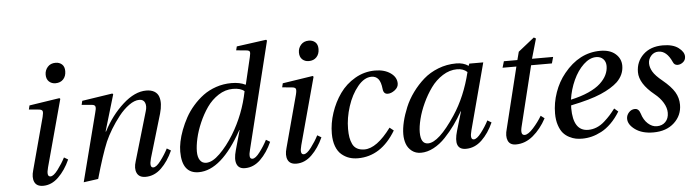

<svg xmlns="http://www.w3.org/2000/svg" viewBox="-47 -939 4159 1149"><g transform="rotate(-5 2032.5 -365.0)"><path d="M244.1 -648.9Q244.1 -675.3 261.5 -695.1Q278.8 -714.8 309.1 -714.8Q332 -714.8 347.4 -701.2Q362.8 -687.5 362.8 -660.2Q362.8 -629.9 345.5 -611.3Q328.1 -592.8 298.8 -592.8Q275.4 -592.8 259.8 -607.4Q244.1 -622.1 244.1 -648.9ZM120.1 -85.9 204.1 -398.9Q210.9 -425.3 207 -434.3Q203.1 -443.4 183.1 -444.8L126 -450.2L131.8 -474.1L314 -502L318.8 -497.1L210 -95.2Q194.8 -40 220.2 -40Q238.8 -40 265.1 -75Q291.5 -109.9 310.1 -146L334 -131.8Q305.7 -68.8 263.9 -28.3Q222.2 12.2 171.9 12.2Q132.8 12.2 120.1 -15.4Q107.4 -43 120.1 -85.9Z M415 12.2 520 -397Q527.3 -420.9 524.7 -432.1Q522 -443.4 504.9 -444.8L442.9 -450.2L448.7 -474.1L631.8 -502L636.7 -497.1L571.8 -278.8H574.7Q622.6 -372.1 694.3 -437Q766.1 -502 835 -502Q864.7 -502 883.8 -490.5Q902.8 -479 909.9 -458.7Q917 -438.5 915.8 -413.1Q914.6 -387.7 905.8 -356.9L828.1 -95.2Q813 -40 837.9 -40Q856.4 -40 882.8 -75Q909.2 -109.9 927.7 -146L951.7 -131.8Q923.3 -68.4 881.6 -28.1Q839.8 12.2 787.1 12.2Q748 12.2 735.1 -15.9Q722.2 -43.9 735.8 -85.9L821.8 -378.9Q831.1 -408.2 822.8 -429.2Q814.5 -450.2 789.1 -450.2Q760.3 -450.2 727.1 -426.3Q693.8 -402.3 665 -365.7Q636.2 -329.1 613 -290.8Q589.8 -252.4 574.7 -217.8Q543 -141.6 502.9 0Z M1006.3 -120.1Q1006.3 -147 1012.9 -179.4Q1019.5 -211.9 1033.4 -248.8Q1047.4 -285.6 1066.9 -321.3Q1086.4 -356.9 1115 -389.6Q1143.6 -422.4 1177.2 -447.3Q1210.9 -472.2 1254.6 -487.1Q1298.3 -502 1346.7 -502Q1397.5 -502 1430.7 -484.9L1432.6 -486.8L1470.7 -647.9Q1476.6 -671.9 1473.4 -679.7Q1470.2 -687.5 1452.6 -689L1392.6 -694.8L1398.4 -717.8L1576.7 -742.2L1581.5 -736.8L1423.3 -95.2Q1416.5 -71.3 1418 -55.7Q1419.4 -40 1433.6 -40Q1452.1 -40 1478.5 -75Q1504.9 -109.9 1523.4 -146L1547.4 -131.8Q1519 -68.4 1477.5 -28.1Q1436 12.2 1384.8 12.2Q1347.2 12.7 1335.2 -16.6Q1323.2 -45.9 1338.4 -99.1L1371.6 -217.8H1369.6Q1242.7 12.2 1106.4 12.2Q1006.3 12.2 1006.3 -120.1ZM1155.8 -40Q1192.9 -40 1237.8 -84Q1282.7 -127.9 1322.8 -192.9Q1394.5 -310.5 1421.4 -446.8Q1399.4 -466.8 1352.5 -466.8Q1306.6 -466.8 1265.6 -440.2Q1224.6 -413.6 1196 -372.8Q1167.5 -332 1146.5 -283.4Q1125.5 -234.9 1115.5 -190.2Q1105.5 -145.5 1105.5 -111.8Q1105.5 -78.1 1118.7 -59.1Q1131.8 -40 1155.8 -40Z M1765.6 -648.9Q1765.6 -675.3 1783 -695.1Q1800.3 -714.8 1830.6 -714.8Q1853.5 -714.8 1868.9 -701.2Q1884.3 -687.5 1884.3 -660.2Q1884.3 -629.9 1866.9 -611.3Q1849.6 -592.8 1820.3 -592.8Q1796.9 -592.8 1781.2 -607.4Q1765.6 -622.1 1765.6 -648.9ZM1641.6 -85.9 1725.6 -398.9Q1732.4 -425.3 1728.5 -434.3Q1724.6 -443.4 1704.6 -444.8L1647.5 -450.2L1653.3 -474.1L1835.4 -502L1840.3 -497.1L1731.4 -95.2Q1716.3 -40 1741.7 -40Q1760.3 -40 1786.6 -75Q1813 -109.9 1831.5 -146L1855.5 -131.8Q1827.1 -68.8 1785.4 -28.3Q1743.7 12.2 1693.4 12.2Q1654.3 12.2 1641.6 -15.4Q1628.9 -43 1641.6 -85.9Z M1919.4 -147.9Q1919.4 -210 1940.2 -272.5Q1960.9 -335 1997.3 -386.2Q2033.7 -437.5 2089.4 -469.7Q2145 -502 2209.5 -502Q2265.6 -502 2302 -476.6Q2338.4 -451.2 2338.4 -413.1Q2338.4 -390.1 2316.7 -373.5Q2294.9 -356.9 2274.4 -356.9Q2249 -356.9 2245.6 -387.2Q2241.2 -430.2 2226.1 -448.5Q2210.9 -466.8 2185.5 -466.8Q2141.6 -466.8 2102.3 -418.9Q2063 -371.1 2040.8 -302.2Q2018.6 -233.4 2018.6 -168Q2018.6 -138.7 2022.2 -117.2Q2025.9 -95.7 2034.9 -76.4Q2043.9 -57.1 2062 -47.1Q2080.1 -37.1 2106.4 -37.1Q2179.7 -37.1 2266.6 -153.8L2290.5 -134.8Q2202.6 12.2 2062.5 12.2Q2034.7 12.2 2010.5 4.2Q1986.3 -3.9 1965.1 -21.7Q1943.8 -39.6 1931.6 -71.8Q1919.4 -104 1919.4 -147.9Z M2345.2 -106.9Q2345.2 -141.1 2355 -182.1Q2364.7 -223.1 2383.3 -267.8Q2401.9 -312.5 2432.1 -354Q2462.4 -395.5 2500 -428.7Q2537.6 -461.9 2588.9 -481.9Q2640.1 -502 2697.3 -502Q2741.2 -502 2770.5 -481L2775.4 -494.1H2859.4L2753.4 -95.2Q2738.3 -40 2763.2 -40Q2781.7 -40 2808.3 -75Q2835 -109.9 2853.5 -146L2877.4 -131.8Q2849.1 -68.4 2806.9 -28.1Q2764.6 12.2 2711.4 12.2Q2634.3 12.2 2667.5 -100.1L2701.2 -213.9H2699.2Q2674.8 -170.9 2648.7 -134.8Q2622.6 -98.6 2589.4 -63.5Q2556.2 -28.3 2517.8 -8.1Q2479.5 12.2 2441.4 12.2Q2409.2 12.2 2386.7 -5.4Q2364.3 -22.9 2354.7 -49.1Q2345.2 -75.2 2345.2 -106.9ZM2444.3 -109.9Q2444.3 -40 2488.3 -40Q2552.7 -40 2653.3 -191.9Q2725.1 -299.8 2760.3 -444.8Q2736.8 -466.8 2699.2 -466.8Q2654.3 -466.8 2612.5 -440.2Q2570.8 -413.6 2541.3 -372.6Q2511.7 -331.5 2489.3 -283Q2466.8 -234.4 2455.6 -189Q2444.3 -143.6 2444.3 -109.9Z M2964.8 -85.9 3054.7 -452.1H2971.7L2982.9 -490.2H3064L3076.7 -539.1L3173.8 -616.2L3186 -608.9L3151.9 -490.2H3278.8L3268.1 -452.1H3143.1L3053.7 -87.9Q3042.5 -40 3068.8 -40Q3089.8 -40 3121.1 -74.7Q3152.3 -109.4 3173.8 -146L3195.8 -128.9Q3162.6 -66.9 3115.2 -27.3Q3067.9 12.2 3011.7 12.2Q2975.6 12.2 2963.9 -15.4Q2952.1 -43 2964.8 -85.9Z M3260.7 -151.9Q3260.7 -215.3 3282.5 -277.6Q3304.2 -339.8 3343.8 -388.2Q3436 -502 3562.5 -502Q3621.1 -502 3653.8 -473.1Q3686.5 -444.3 3686.5 -401.9Q3686.5 -348.1 3644.5 -306.2Q3607.9 -272 3542.7 -243.9Q3477.5 -215.8 3360.8 -191.9Q3359.9 -185.1 3359.9 -175.8Q3359.9 -37.1 3450.7 -37.1Q3477.1 -37.1 3502 -47.4Q3526.9 -57.6 3548.8 -77.4Q3570.8 -97.2 3584.2 -112.3Q3597.7 -127.4 3615.7 -150.9L3638.7 -130.9Q3614.3 -90.8 3585 -62Q3555.7 -33.2 3525.6 -17.6Q3495.6 -2 3467.3 5.1Q3439 12.2 3409.7 12.2Q3390.1 12.2 3371.8 8.8Q3353.5 5.4 3332.5 -5.4Q3311.5 -16.1 3296.4 -33.4Q3281.2 -50.8 3271 -81.3Q3260.7 -111.8 3260.7 -151.9ZM3362.8 -226.1Q3423.8 -239.3 3469.5 -259.8Q3515.1 -280.3 3541.5 -304.7Q3567.9 -329.1 3580.3 -355Q3592.8 -380.9 3592.8 -408.2Q3592.8 -434.6 3576.9 -450.7Q3561 -466.8 3534.7 -466.8Q3496.1 -466.8 3459 -431.9Q3421.9 -397 3396.7 -341.8Q3371.6 -286.6 3362.8 -226.1Z M3687.5 -83Q3687.5 -104 3702.6 -120.6Q3717.8 -137.2 3739.3 -137.2Q3762.2 -137.2 3771.5 -106.9Q3783.2 -67.9 3808.1 -45.4Q3833 -22.9 3861.3 -22.9Q3893.6 -22.9 3913.3 -43.2Q3933.1 -63.5 3933.1 -98.1Q3933.1 -127.4 3914.8 -158.2Q3896.5 -189 3864.3 -214.8Q3776.4 -286.1 3776.4 -355Q3776.4 -418 3820.3 -460Q3864.3 -502 3938.5 -502Q3999 -502 4032.2 -476.8Q4065.4 -451.7 4065.4 -423.8Q4065.4 -402.8 4050 -390.4Q4034.7 -377.9 4017.1 -377.9Q3997.1 -377.9 3989.3 -397.9Q3958.5 -466.8 3909.2 -466.8Q3882.3 -466.8 3864.7 -447Q3847.2 -427.2 3847.2 -401.9Q3847.2 -377.4 3862.1 -351.6Q3877 -325.7 3918.5 -292Q3968.3 -251 3989.3 -215.8Q4010.3 -180.7 4010.3 -139.2Q4010.3 -75.2 3963.1 -31.5Q3916 12.2 3837.4 12.2Q3770.5 12.2 3729 -17.6Q3687.5 -47.4 3687.5 -83Z"/></g></svg>

Font: Linguistics Pro
Style: Italic
Weight: 400
Italic angle: -12°
Designer: Stefan Peev, Context Ltd
Foundry: Stefan Peev, Context Ltd
Version: Version 001.000